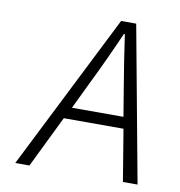

<svg xmlns="http://www.w3.org/2000/svg" viewBox="-76 -730 752 801"><g transform="rotate(10 300.0 -330.0)"><path d="M41 0 373 -660.2H437L559.1 0H497.1L460.9 -219.2H208L101.1 0ZM233.9 -268.1H452.1L433.1 -382.8Q414.1 -495.6 397.9 -608.9H394Q340.8 -487.8 289.1 -382.8Z"/></g></svg>

Font: Office Code Pro Light Italic
Style: Regular
Weight: 300
Italic angle: -9°
Designer: Nathan Rutzky & Paul D. Hunt
Foundry: Adobe Systems Incorporated
Version: Version 1.004;PS 001.004;hotconv 1.0.70;makeotf.lib2.5.58329